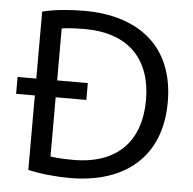

<svg xmlns="http://www.w3.org/2000/svg" viewBox="-51 -755 823 817"><g transform="rotate(5 360.0 -346.0)"><path d="M187 -326H318V-398H187V-620C195 -621 222 -626 285 -626C475 -626 571 -519 571 -347C571 -175 475 -67 285 -67C221 -67 195 -72 187 -73ZM664 -347C664 -587 506 -703 277 -703C221 -703 151 -698 98 -684V-398H18V-326H98V-8C152 5 221 11 277 11C506 11 664 -108 664 -347Z"/></g></svg>

Font: Repo
Style: Regular
Weight: 400
Designer: Stefan Peev
Foundry: Context Ltd
Version: Version 0.000